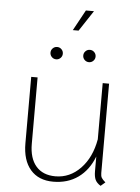

<svg xmlns="http://www.w3.org/2000/svg" viewBox="-56 -846 654 899"><g transform="rotate(5 271.0 -396.0)"><path d="M472 -8 451 10Q433 -1 426 -15.5Q419 -30 419 -56V-125Q394 -60 345 -25Q296 10 228 10Q159 10 121 -34Q83 -78 83 -158V-470H113V-158Q113 -90 145 -53Q177 -16 236 -16Q304 -16 354 -68Q404 -120 419 -206V-470H449V-50Q449 -36 453.5 -28Q458 -20 472 -8ZM311 -802H349L285 -705H258ZM163 -591Q163 -603 171.5 -611.5Q180 -620 192 -620Q204 -620 212.5 -611.5Q221 -603 221 -591Q221 -579 212.5 -570.5Q204 -562 192 -562Q180 -562 171.5 -570.5Q163 -579 163 -591ZM317 -591Q317 -603 325.5 -611.5Q334 -620 346 -620Q358 -620 366.5 -611.5Q375 -603 375 -591Q375 -579 366.5 -570.5Q358 -562 346 -562Q334 -562 325.5 -570.5Q317 -579 317 -591Z"/></g></svg>

Font: KoHo ExtraLight
Style: Regular
Weight: 275
Version: Version 1.000; ttfautohint (v1.6)